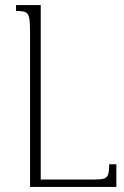

<svg xmlns="http://www.w3.org/2000/svg" viewBox="-20 -734 487 754"><path d="M437 -89V0H98V-610Q98 -647 94.5 -664.5Q91 -682 79 -686.5Q67 -691 43 -691V-714H140V-29H352Q377 -29 389 -33Q401 -37 405 -50Q409 -63 409 -89Z"/></svg>

Font: Noto Serif Armenian ExtraLight
Style: Regular
Weight: 250
Version: Version 2.007